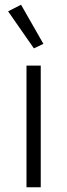

<svg xmlns="http://www.w3.org/2000/svg" viewBox="-20 -790 284 810"><path d="M123 -585.9 14.2 -742.2 68.8 -770 163.1 -605ZM91.8 0V-513.2H151.9V0Z"/></svg>

Font: Anuphan Light
Style: Regular
Weight: 300
Designer: Mike Abbink, Paul van der Laan, Pieter van Rosmalen, Mint Tantisuwanna
Foundry: Bold Monday; Cadson Demak
Version: Version 3.002;hotconv 1.0.109;makeotfexe 2.5.65596